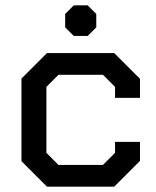

<svg xmlns="http://www.w3.org/2000/svg" viewBox="-20 -696 582 716"><path d="M60 -95V-403L155 -498H406L502 -402V-331H409V-372L364 -417H198L153 -372V-126L198 -81H364L409 -126V-167H502V-96L406 0H155ZM223 -594V-644L255 -676H307L339 -644V-594L307 -562H255Z"/></svg>

Font: Chakra Petch Medium
Style: Regular
Weight: 500
Designer: Katatrad Aksorn Co.,Ltd.
Foundry: Cadson Demak Co.,Ltd.
Version: Version 1.000; ttfautohint (v1.6)